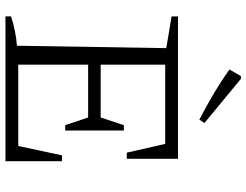

<svg xmlns="http://www.w3.org/2000/svg" viewBox="-122 -802 923 720"><g transform="rotate(90 340.0 -441.5)"><path d="M562 -212H584V0H41V-21Q69 -30 96.5 -35.5Q124 -41 151 -43L160 -603L41 -623V-647H575V-455H552L519 -599H222V-357H420L449 -444H469V-224H449L420 -310H222V-48H527ZM428 -727Q380 -752 332.5 -780Q285 -808 240 -840L265 -883H275L441 -746Z"/></g></svg>

Font: Piazzolla Light
Style: Regular
Weight: 300
Designer: Juan Pablo del Peral
Foundry: Huerta Tipografica
Version: Version 1.330